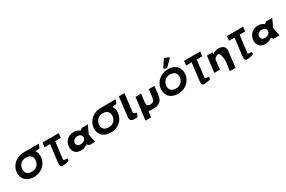

<svg xmlns="http://www.w3.org/2000/svg" viewBox="218 -3060 7836 5260"><g transform="rotate(-30 4136.0 -429.5)"><path d="M269.2 -363.9C282 -468.4 364.6 -572.8 513.4 -573L513.4 -573L513.8 -573H514C664.1 -573 719.2 -468.5 706.3 -363.9C693.5 -259.4 616.9 -154.8 462.6 -154.8C304.2 -154.8 256.4 -259.4 269.2 -363.9ZM532.4 -727 532.3 -726.9C301.6 -726.6 121.8 -568.6 96.7 -363.9C71.5 -159.1 198.2 -0.1 443.6 -0.1C682.9 -0.1 853.7 -159.1 878.9 -363.9C889.7 -452.3 870.1 -531.9 828.6 -594L961.2 -604L1012.3 -727Z M1097.8 -562.9H1274.2L1205.3 -1.9L1209.3 -1.8C1199.1 9.2 1204.5 87 1224.7 108C1260.1 144.6 1364.9 119 1426.5 108C1457.3 102 1483.7 93.7 1490.1 63C1507.4 -21 1389.5 28.7 1379.5 0C1376.3 -9.2 1372.3 -16 1367.5 -20.9L1434 -562.9H1610.4L1627.6 -703.1H1115ZM1244.5 -1.1C1236 -0.1 1227.3 -0.1 1218.7 -1.6Z M1682.8 -256C1664.4 -106 1754.5 15 1918.6 15C2003.3 15 2079.7 -16 2130.9 -58H2133.3L2189.1 0H2375.6L2320.3 -258L2438.6 -513H2249.6L2180.7 -464C2134.9 -505 2068.8 -528 1985.3 -528C1821.2 -528 1701.2 -406 1682.8 -256ZM1870.8 -256C1879.5 -327 1949.8 -377 2030.9 -377C2110.7 -377 2168.7 -327 2160 -256C2151.4 -186 2084.8 -136 2001.3 -136C1914.2 -136 1862.2 -186 1870.8 -256Z M2701.2 -363.9C2714 -468.4 2796.6 -572.8 2945.4 -573L2945.4 -573L2945.8 -573H2946C3096.1 -573 3151.2 -468.5 3138.3 -363.9C3125.5 -259.4 3048.9 -154.8 2894.6 -154.8C2736.2 -154.8 2688.4 -259.4 2701.2 -363.9ZM2964.4 -727 2964.3 -726.9C2733.6 -726.6 2553.8 -568.6 2528.7 -363.9C2503.5 -159.1 2630.2 -0.1 2875.6 -0.1C3114.9 -0.1 3285.7 -159.1 3310.9 -363.9C3321.7 -452.3 3302.1 -531.9 3260.6 -594L3393.2 -604L3444.3 -727Z M3558.5 -753H3735.5L3666.5 -191C3664.4 -173 3679 -161.8 3693.7 -145C3701.8 -135.7 3759.1 -124 3765.9 -113C3765.9 -113 3733.4 -21.3 3702.1 0C3618 0 3578.5 4.3 3560.4 -3C3496 -28.9 3479.1 -57.6 3486.7 -148L3486.2 -148L3488.5 -166.5C3489.5 -176.7 3490.9 -187.5 3492.4 -199L3492.6 -200Z M4123.3 -513H3945.3L3859.2 188H4036.2L4058.5 6.6C4093.8 12.3 4134.5 15 4180.7 15C4393.9 15 4488.3 -54 4509.5 -226L4544.7 -513H4367.7L4337.7 -269C4325.3 -168 4287.9 -129 4198.3 -129C4108.8 -129 4080.9 -168 4093.3 -269Z M4990.2 -803.2 5084.6 -756.1 5305.5 -980 5156.1 -1047.2ZM4656.1 -363.9C4630.9 -159.1 4757.6 -0.1 5003 -0.1C5242.3 -0.1 5413.1 -159.1 5438.3 -363.9C5463.4 -568.8 5324.8 -726.9 5092.3 -726.9C4861.3 -726.9 4681.2 -568.8 4656.1 -363.9ZM4828.6 -363.9C4841.5 -468.5 4924.2 -573 5073.4 -573C5223.5 -573 5278.6 -468.5 5265.7 -363.9C5252.9 -259.4 5176.3 -154.8 5022 -154.8C4863.6 -154.8 4815.8 -259.4 4828.6 -363.9Z M5574.8 -562.9H5751.2L5682.3 -1.9L5686.3 -1.8C5676.1 9.2 5681.5 87 5701.7 108C5737.1 144.6 5841.9 119 5903.5 108C5934.3 102 5960.7 93.7 5967.1 63C5984.4 -21 5866.5 28.7 5856.5 0C5853.3 -9.2 5849.3 -16 5844.5 -20.9L5911 -562.9H6087.4L6104.6 -703.1H5592ZM5721.5 -1.1C5713 -0.1 5704.3 -0.1 5695.7 -1.6Z M6143.8 0H6320.8L6356.4 -290C6362.7 -341 6431.6 -390 6495.8 -390C6564.7 -390 6580.1 -170 6573.8 -119L6538.2 171H6715.2L6777.7 -338C6795.2 -481 6670 -528 6565.9 -528C6498.2 -528 6432.9 -499 6379.6 -459H6377.2L6383.8 -513H6206.8Z M6930.8 -562.9H7107.2L7038.3 -1.9L7042.3 -1.8C7032.1 9.2 7037.5 87 7057.7 108C7093.1 144.6 7197.9 119 7259.5 108C7290.3 102 7316.7 93.7 7323.1 63C7340.4 -21 7222.5 28.7 7212.5 0C7209.3 -9.2 7205.3 -16 7200.5 -20.9L7267 -562.9H7443.4L7460.6 -703.1H6948ZM7077.5 -1.1C7069 -0.1 7060.3 -0.1 7051.7 -1.6Z M7515.8 -256C7497.4 -106 7587.5 15 7751.6 15C7836.3 15 7912.7 -16 7963.9 -58H7966.3L8022.1 0H8208.6L8153.3 -258L8271.6 -513H8082.6L8013.7 -464C7967.9 -505 7901.8 -528 7818.3 -528C7654.2 -528 7534.2 -406 7515.8 -256ZM7703.8 -256C7712.5 -327 7782.8 -377 7863.9 -377C7943.7 -377 8001.7 -327 7993 -256C7984.4 -186 7917.8 -136 7834.3 -136C7747.2 -136 7695.2 -186 7703.8 -256Z"/></g></svg>

Font: Hussar
Style: BdSuprExtOblOne
Weight: 700
Foundry: Cannot Into Space Fonts
Version: Version 2.00